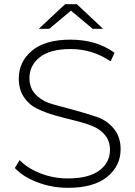

<svg xmlns="http://www.w3.org/2000/svg" viewBox="-20 -895 649 920"><path d="M320 -844 216 -757H166L292 -875H348L474 -757H424ZM121 -520Q121 -471 153.5 -439.5Q186 -408 234.5 -395Q283 -382 339.5 -366.5Q396 -351 444.5 -334.5Q493 -318 525.5 -278.5Q558 -239 558 -180Q558 -100 493.5 -47.5Q429 5 306 5Q229 5 159.5 -21.5Q90 -48 51 -90L74 -128Q111 -89 173.5 -64.5Q236 -40 305 -40Q405 -40 456 -78Q507 -116 507 -177Q507 -219 483 -248Q459 -277 420.5 -292Q382 -307 335.5 -318Q289 -329 242 -342.5Q195 -356 156.5 -375Q118 -394 94 -430.5Q70 -467 70 -519Q70 -599 133 -652Q196 -705 318 -705Q442 -705 529 -642L510 -601Q424 -660 318 -660Q221 -660 171 -621Q121 -582 121 -520Z"/></svg>

Font: mBank Light
Style: Regular
Weight: 300
Designer: Julieta Ulanovsky
Foundry: Julieta Ulanovsky
Version: Version 7.200;PS 007.200;hotconv 1.0.88;makeotf.lib2.5.64775